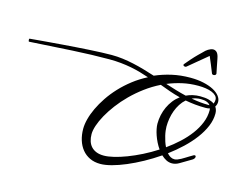

<svg xmlns="http://www.w3.org/2000/svg" viewBox="-773 -1440 2173 1783"><g transform="rotate(15 313.5 -548.5)"><path d="M1143.1 -200.7Q1148.9 -203.6 1153.8 -203.6Q1159.2 -203.6 1162.1 -200Q1165 -196.3 1165 -190.9Q1165 -184.1 1159.7 -175.5Q1154.3 -167 1143.1 -160.2L1034.2 -95.7Q1016.6 -85.4 999.5 -80.8Q982.4 -76.2 967.3 -76.2Q938 -76.2 912.1 -89.4Q886.2 -102.5 862.8 -125Q790 -75.2 714.4 -33.7Q638.7 7.8 567.6 37.8Q496.6 67.9 434.1 84.5Q371.6 101.1 325.7 101.1Q268.6 101.1 224.4 80.1Q180.2 59.1 150.1 22Q120.1 -15.1 104.5 -65.2Q88.9 -115.2 88.9 -173.8Q88.9 -216.3 102.3 -268.1Q115.7 -319.8 142.1 -376Q168.5 -432.1 207.3 -490Q246.1 -547.9 296.9 -602.3Q347.7 -656.7 410.2 -705.3Q472.7 -753.9 545.9 -791Q504.4 -805.2 460.9 -817.6Q417.5 -830.1 369.6 -839.4Q321.8 -848.6 269 -854Q216.3 -859.4 156.7 -859.4Q-6.3 -859.4 -196.8 -848.6Q-387.2 -837.9 -605.5 -824.2Q-608.4 -824.2 -609.6 -827.1Q-610.8 -830.1 -611.6 -833.7Q-612.3 -837.4 -612.3 -841.1Q-612.3 -844.7 -612.3 -846.2Q-612.3 -848.6 -610.8 -850.8Q-609.4 -853 -604 -853Q-602.5 -853 -577.9 -855.2Q-553.2 -857.4 -512 -861.1Q-470.7 -864.7 -415.8 -869.1Q-360.8 -873.5 -299.3 -878.4Q-237.8 -883.3 -172.9 -887.7Q-107.9 -892.1 -46.4 -895.8Q15.1 -899.4 70.1 -901.6Q125 -903.8 167 -903.8Q221.2 -903.8 274.7 -897Q328.1 -890.1 381.3 -878.4Q434.6 -866.7 487.8 -851.3Q541 -835.9 593.8 -818.8Q669.4 -851.6 752.2 -870.4Q835 -889.2 929.7 -889.2Q999 -889.2 1055.4 -876.7Q1111.8 -864.3 1151.6 -843.5Q1191.4 -822.8 1213.1 -795.2Q1234.9 -767.6 1234.9 -737.8Q1234.9 -726.1 1231.4 -713.9Q1228 -701.7 1220.2 -690.4Q1238.8 -663.1 1238.8 -627Q1238.8 -565.9 1212.9 -504.2Q1187 -442.4 1142.1 -382.3Q1097.2 -322.3 1036.9 -265.1Q976.6 -208 908.2 -157.2Q922.9 -139.6 940.7 -129.2Q958.5 -118.7 979.5 -118.7Q993.2 -118.7 1009 -124.8Q1024.9 -130.9 1041.5 -139.9Q1058.1 -148.9 1074.5 -159.4Q1090.8 -169.9 1105 -178.2ZM336.9 18.1Q376.5 18.1 432.4 4.9Q488.3 -8.3 553 -33Q617.7 -57.6 687.3 -92.5Q756.8 -127.4 824.2 -170.9Q805.2 -197.8 790 -228.3Q774.9 -258.8 764.4 -289.1Q753.9 -319.3 748.3 -347.7Q742.7 -376 742.7 -397.9Q742.7 -440.4 751.7 -481.7Q760.7 -522.9 778.1 -560.5Q795.4 -598.1 820.8 -630.6Q846.2 -663.1 879.4 -687.5Q826.2 -701.2 777.3 -718.3Q728.5 -735.4 679.7 -753.9Q603.5 -716.3 536.6 -666.5Q469.7 -616.7 413.8 -561Q357.9 -505.4 314 -446.8Q270 -388.2 239.5 -333.3Q209 -278.3 192.9 -230Q176.8 -181.6 176.8 -146Q176.8 -109.4 186.3 -79.3Q195.8 -49.3 215.6 -27.6Q235.4 -5.9 265.6 6.1Q295.9 18.1 336.9 18.1ZM830.6 -393.1Q830.6 -377 833.3 -354.7Q835.9 -332.5 841.8 -307.4Q847.7 -282.2 856.2 -256.1Q864.7 -230 876.5 -206.5Q939 -251 993.9 -301.8Q1048.8 -352.5 1089.8 -407.7Q1130.9 -462.9 1154.8 -522Q1178.7 -581.1 1178.7 -642.1Q1178.7 -652.8 1176.8 -660.2Q1157.7 -654.8 1137.7 -654.8Q1083 -654.8 1034.7 -659.7Q986.3 -664.6 940.4 -673.3Q912.6 -649.4 891.8 -616.9Q871.1 -584.5 857.4 -547.6Q843.8 -510.7 837.2 -471.2Q830.6 -431.6 830.6 -393.1ZM1018.6 -835.9Q939 -835.9 867.2 -819.8Q795.4 -803.7 726.6 -775.4Q778.3 -758.8 827.6 -743.9Q877 -729 928.7 -716.8Q958.5 -731 991.7 -738.5Q1024.9 -746.1 1063 -746.1Q1111.3 -746.1 1143.8 -737.3Q1176.3 -728.5 1198.2 -712.9Q1206.5 -731 1206.5 -751Q1206.5 -772.9 1191.4 -788.8Q1176.3 -804.7 1150.6 -815.2Q1125 -825.7 1090.8 -830.8Q1056.6 -835.9 1018.6 -835.9ZM1073.7 -722.2Q1050.3 -722.2 1029.1 -717.5Q1007.8 -712.9 989.3 -704.6Q1032.2 -696.8 1072.5 -692.4Q1112.8 -688 1155.8 -688Q1158.2 -688 1160.4 -688Q1162.6 -688 1165 -688.5Q1153.8 -704.1 1131.6 -713.1Q1109.4 -722.2 1073.7 -722.2ZM1120.1 -1144.5Q1122.6 -1135.3 1125 -1123Q1127.4 -1110.8 1130.9 -1093Q1134.3 -1075.2 1139.2 -1050.3Q1144 -1025.4 1151.4 -990.7Q1151.4 -989.7 1151.6 -989.3Q1151.9 -988.8 1151.9 -987.8Q1151.9 -978.5 1144.5 -973.6Q1137.2 -968.8 1128.4 -968.8Q1122.6 -968.8 1117.9 -971.2Q1113.3 -973.6 1111.3 -979Q1097.2 -1017.1 1080.8 -1054.9Q1064.5 -1092.8 1048.8 -1130.9Q1002.9 -1092.8 958 -1055.7Q913.1 -1018.6 865.7 -979Q860.4 -975.1 854 -975.1Q847.2 -975.1 840.8 -978.8Q834.5 -982.4 834.5 -988.3Q834.5 -991.7 838.9 -997.1Q863.3 -1026.4 881.6 -1047.4Q899.9 -1068.4 913.6 -1082.8Q927.2 -1097.2 937 -1106.9Q946.8 -1116.7 954.1 -1123.8Q961.4 -1130.9 967.5 -1136.5Q973.6 -1142.1 980 -1148.9Q987.3 -1157.2 997.1 -1165.8Q1006.8 -1174.3 1018.3 -1181.4Q1029.8 -1188.5 1042 -1193.1Q1054.2 -1197.8 1065.9 -1197.8Q1083 -1197.8 1097.4 -1186Q1111.8 -1174.3 1120.1 -1144.5Z"/></g></svg>

Font: Meddon
Style: Regular
Weight: 400
Designer: Vernon Adams
Foundry: Vernon Adams
Version: Version 1.000